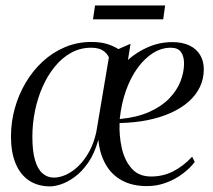

<svg xmlns="http://www.w3.org/2000/svg" viewBox="-20 -669 776 700"><path d="M456 -509.5 446.5 -450.5Q479.5 -480 521.2 -497.8Q563 -515.5 608 -515.5Q644.5 -515.5 670 -503.5Q695.5 -491.5 709.2 -469.2Q723 -447 723 -416.5Q723 -381.5 708.8 -351.8Q694.5 -322 667.5 -298.2Q640.5 -274.5 602.8 -257.5Q565 -240.5 518 -231Q471 -221.5 416 -220.5Q414 -174 424 -129.2Q434 -84.5 459.8 -55Q485.5 -25.5 531 -25.5Q574 -25.5 610.8 -44Q647.5 -62.5 680.5 -97.5L690 -78.5Q673 -56 646.2 -35.8Q619.5 -15.5 586 -3Q552.5 9.5 516 9.5Q462 9.5 424 -11.5Q386 -32.5 364.8 -70.5Q343.5 -108.5 338.5 -159.5Q324.5 -108.5 301.2 -75.5Q278 -42.5 252.2 -23.8Q226.5 -5 202.8 2.8Q179 10.5 163 10.5Q118 10.5 86 -10.8Q54 -32 37 -72.8Q20 -113.5 20 -171.5Q20 -224 34 -274.2Q48 -324.5 74 -368.2Q100 -412 136.2 -445.2Q172.5 -478.5 217.2 -497.2Q262 -516 313 -516Q348 -516 371.8 -508.2Q395.5 -500.5 411.5 -490ZM331 -187 377 -460Q369.5 -476 354 -485.5Q338.5 -495 312 -495Q273 -495 240 -477Q207 -459 180.8 -427.2Q154.5 -395.5 136 -354.2Q117.5 -313 107.8 -266Q98 -219 98 -170.5Q98 -117.5 107.8 -84.8Q117.5 -52 135.2 -36.8Q153 -21.5 176.5 -21.5Q197.5 -21.5 220.8 -32Q244 -42.5 265.8 -63.5Q287.5 -84.5 304.8 -115.5Q322 -146.5 331 -187ZM602.5 -495Q569 -495 538.2 -475.8Q507.5 -456.5 482 -421.8Q456.5 -387 439.5 -339.5Q422.5 -292 416.5 -235Q479.5 -241 524.2 -261Q569 -281 597 -310Q625 -339 638 -372.2Q651 -405.5 651 -438Q651 -463 640 -479Q629 -495 602.5 -495ZM326.5 -649H582L575 -598.5H319Z"/></svg>

Font: Merriweather 144pt Light
Style: Italic
Weight: 300
Italic angle: -7.8°
Version: Version 2.101